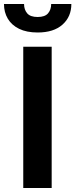

<svg xmlns="http://www.w3.org/2000/svg" viewBox="-42 -946 379 966"><path d="M147.5 -782.5Q92 -782.5 54.2 -801Q16.5 -819.5 -2.8 -852Q-22 -884.5 -22 -926H79Q79 -897.5 94.8 -879Q110.5 -860.5 147.5 -860.5Q184 -860.5 199.8 -879Q215.5 -897.5 215.5 -926H317Q317 -862 272.5 -822.2Q228 -782.5 147.5 -782.5ZM218 0H75V-711H218Z"/></svg>

Font: Roberto Sans
Style: Bold
Weight: 700
Designer: Google (font) & Cristiano Sobral (main changes)
Version: Version 1.000;October 12, 2021;FontCreator 14.0.0.2814 64-bi